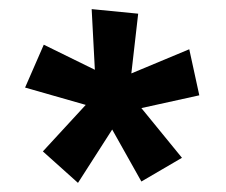

<svg xmlns="http://www.w3.org/2000/svg" viewBox="-20 -790 495 421"><path d="M181 -770 188 -637 76 -692 35 -598 168 -560 74 -458 151 -389 226 -506 290 -392 379 -444 290 -553 417 -581 395 -682 268 -629 283 -760Z"/></svg>

Font: CantoraOne
Style: Regular
Weight: 400
Designer: Pablo Impallari, Rodrigo Fuenzalida
Foundry: Pablo Impallari
Version: Version 1.001